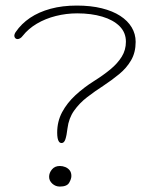

<svg xmlns="http://www.w3.org/2000/svg" viewBox="-20 -654 532 690"><path d="M201.5 -140Q195.5 -140 192 -144.8Q188.5 -149.5 187 -158Q185.5 -166.5 185.5 -177.5Q185.5 -217.5 203.2 -250.8Q221 -284 251 -311.8Q281 -339.5 317.5 -362.5Q351 -383.5 376.8 -404.8Q402.5 -426 417.5 -450.2Q432.5 -474.5 432.5 -504Q432.5 -537 409.8 -559.8Q387 -582.5 347.5 -594.2Q308 -606 257.5 -606Q218 -606 180.5 -596.5Q143 -587 112.2 -568.8Q81.5 -550.5 61.5 -525Q57 -519 52 -516.2Q47 -513.5 43 -513.5Q38 -513.5 34.8 -517Q31.5 -520.5 31.5 -525.5Q31.5 -528.5 32.8 -532Q34 -535.5 36.5 -539Q56.5 -568.5 88 -589.8Q119.5 -611 161.8 -622.5Q204 -634 256 -634Q306.5 -634 345.8 -624.2Q385 -614.5 412 -597Q439 -579.5 453.2 -555.8Q467.5 -532 467.5 -503.5Q467.5 -465.5 451.2 -437.5Q435 -409.5 408.5 -387.8Q382 -366 351 -345.5Q321.5 -326.5 293.5 -305Q265.5 -283.5 246.2 -256.2Q227 -229 222.5 -192.5Q219.5 -167 215 -153.5Q210.5 -140 201.5 -140ZM195 16.5Q179.5 16.5 168 6Q156.5 -4.5 156.5 -18.5Q156.5 -33 166.8 -45.2Q177 -57.5 195 -57.5Q205.5 -57.5 215 -53.5Q224.5 -49.5 230.5 -41.8Q236.5 -34 236.5 -21.5Q236.5 -11 228.5 2.8Q220.5 16.5 195 16.5Z"/></svg>

Font: Gluten Thin
Style: Regular
Weight: 100
Designer: Tyler Finck
Foundry: Etcetera Type Company
Version: Version 1.300